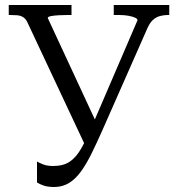

<svg xmlns="http://www.w3.org/2000/svg" viewBox="-20 -730 712 768"><path d="M390 -210Q367 -158 346 -115.5Q325 -73 303.5 -43.5Q282 -14 256 2Q230 18 197 18Q172 18 155.5 12.5Q139 7 128 0V-84Q134 -80 151 -73Q168 -66 192 -66Q233 -66 258.5 -83Q284 -100 304.5 -135.5Q325 -171 349 -228L530 -649Q530 -655 520 -659.5Q510 -664 493.5 -667Q477 -670 456 -670H435V-710H657V-670H651Q636 -670 620.5 -666Q605 -662 592.5 -651Q580 -640 570 -618ZM373 -223 326 -137 89 -642Q82 -656 71.5 -662Q61 -668 48 -669Q35 -670 20 -670H15V-710H266V-670H250Q233 -670 214.5 -669Q196 -668 183.5 -665.5Q171 -663 171 -658Z"/></svg>

Font: Roboto Serif 72pt
Style: Regular
Weight: 400
Designer: Greg Gazdowicz
Foundry: Commercial Type
Version: Version 1.008